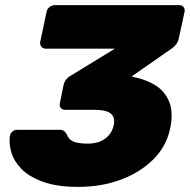

<svg xmlns="http://www.w3.org/2000/svg" viewBox="-20 -720 742 750"><path d="M285 10Q202 10 147.5 -10Q93 -30 63.5 -60.5Q34 -91 24 -126Q14 -161 19 -191Q21 -200 29 -206.5Q37 -213 46 -213H212Q224 -213 230 -208.5Q236 -204 241 -195Q245 -183 255 -174.5Q265 -166 281.5 -162.5Q298 -159 322 -159Q365 -159 391 -178.5Q417 -198 424 -230Q431 -262 412.5 -276.5Q394 -291 352 -291H234Q223 -291 217 -299Q211 -307 214 -317L228 -386Q231 -400 238.5 -409.5Q246 -419 254 -423L429 -530H158Q148 -530 141.5 -538Q135 -546 137 -556L162 -674Q164 -685 173.5 -692.5Q183 -700 194 -700H680Q691 -700 697 -692.5Q703 -685 701 -674L678 -568Q675 -555 667.5 -546Q660 -537 653 -532L495 -422L498 -420Q550 -410 587.5 -386.5Q625 -363 641.5 -321Q658 -279 644 -215Q629 -147 578 -96.5Q527 -46 451.5 -18Q376 10 285 10Z"/></svg>

Font: Rubik Light ExtraBold
Style: Italic
Weight: 800
Italic angle: -12°
Version: Version 2.104